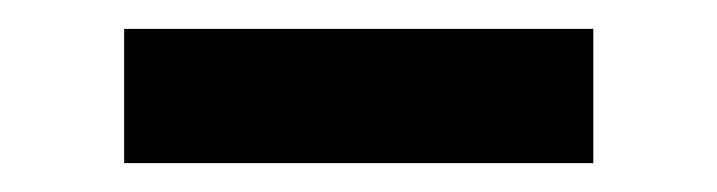

<svg xmlns="http://www.w3.org/2000/svg" viewBox="-20 -356 497 133"><path d="M391 -243H66V-336H391Z"/></svg>

Font: Libre Baskerville
Style: Bold
Weight: 700
Designer: Pablo Impallari, Rodrigo Fuenzalida
Foundry: Pablo Impallari, Rodrigo Fuenzalida
Version: Version 1.051; ttfautohint (v1.8.4.7-5d5b)